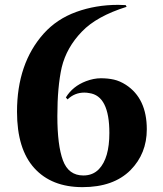

<svg xmlns="http://www.w3.org/2000/svg" viewBox="-20 -755 669 790"><path d="M327 -374Q287 -374 258 -346L251 -354Q279 -400 334 -421Q366 -433 395 -433Q424 -433 448.5 -427.5Q473 -422 498 -406Q584 -350 584 -223Q584 -123 517 -55Q447 15 319.5 15Q192 15 121 -63.5Q50 -142 50 -295Q50 -494 160 -617Q214 -677 294 -706Q374 -735 466 -735Q481 -735 497 -734L501 -727Q377 -688 317 -625Q254 -560 234 -478Q216 -398 216 -277.5Q216 -157 239 -95Q262 -33 323 -33Q362 -33 387 -59Q430 -104 430 -208Q430 -361 347 -372Q337 -374 327 -374Z"/></svg>

Font: Cinzel Decorative
Style: Bold
Weight: 700
Version: Version 1.002;PS 001.002;hotconv 1.0.56;makeotf.lib2.0.21325